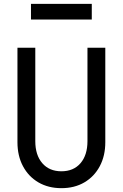

<svg xmlns="http://www.w3.org/2000/svg" viewBox="-20 -965 640 1001"><path d="M71 -223.5V-716H164V-229Q164 -156.5 200.5 -114.2Q237 -72 300 -72Q363.5 -72 399.8 -114.2Q436 -156.5 436 -229V-716H529V-223.5Q529 -152.5 500.2 -98.5Q471.5 -44.5 420 -14.2Q368.5 16 300.2 16Q232 16 180.2 -14.2Q128.5 -44.5 99.8 -98.5Q71 -152.5 71 -223.5ZM141.5 -863V-945H458.5V-863Z"/></svg>

Font: Google Sans Code
Style: Regular
Weight: 400
Monospace: yes
Designer: Google Sans Code Authors
Foundry: Google LLC
Version: Version 6.000